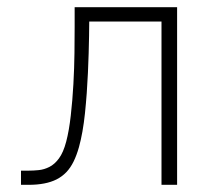

<svg xmlns="http://www.w3.org/2000/svg" viewBox="-20 -515 568 535"><path d="M430 0V-486.5L459.5 -455H188V-495H473.5V0ZM38.5 0V-39.5H60Q73 -39.5 88 -41Q103 -42.5 117.5 -49.8Q132 -57 144.2 -73.5Q156.5 -90 164.5 -120.5Q172.5 -151 177.2 -193Q182 -235 184.5 -280.5Q187 -326 187.5 -367.5Q188 -409 188 -439.8Q188 -470.5 188 -482.5H229Q229 -461 228.2 -415Q227.5 -369 225 -312Q222.5 -255 216.8 -199.8Q211 -144.5 200 -105Q193.5 -82 185 -64.8Q176.5 -47.5 164.8 -35.2Q153 -23 137.8 -15.2Q122.5 -7.5 103.2 -3.8Q84 0 60 0Z"/></svg>

Font: Russolo 10pt ExtraLight
Style: Regular
Weight: 200
Designer: Micah Stupak-Hahn
Version: Version 1.000